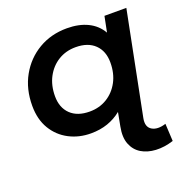

<svg xmlns="http://www.w3.org/2000/svg" viewBox="-132 -660 947 981"><g transform="rotate(-20 342.0 -170.0)"><path d="M269 7Q204 7 150.5 -21Q97 -49 65.5 -101.5Q34 -154 34 -228Q34 -319 73.5 -389.5Q113 -460 181 -500Q249 -540 335 -540Q400 -540 447.5 -517Q495 -494 521 -449L538 -534H657L546 25Q537 71 566 88.5Q595 106 642 91L647 186Q597 202 551.5 199.5Q506 197 473 177Q440 157 425 119Q410 81 421 25L435 -49Q402 -22 360.5 -7.5Q319 7 269 7ZM301 -100Q354 -100 395.5 -125.5Q437 -151 461 -196Q485 -241 485 -300Q485 -362 448 -398Q411 -434 344 -434Q291 -434 249.5 -408.5Q208 -383 184 -338Q160 -293 160 -234Q160 -172 197 -136Q234 -100 301 -100Z"/></g></svg>

Font: Montserrat SemiBold
Style: Italic
Weight: 600
Italic angle: -11.3°
Designer: Julieta Ulanovsky
Foundry: Julieta Ulanovsky
Version: Version 9.000; ttfautohint (v1.8.4.7-5d5b)